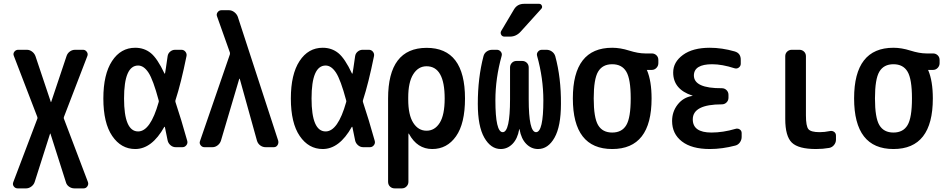

<svg xmlns="http://www.w3.org/2000/svg" viewBox="-20 -785 5040 1024"><path d="M74.2 219.7Q61.5 219.7 53.7 209.5Q45.9 199.2 50.8 186.5L179.7 -153.3Q180.7 -156.2 178.7 -162.1L53.7 -487.3Q48.8 -499 56.6 -509.3Q64.5 -519.5 77.1 -519.5H123Q137.7 -519.5 150.4 -510.3Q163.1 -501 168.9 -486.3L251 -241.2Q251 -240.2 252 -240.2Q252.9 -240.2 252.9 -241.2L335 -486.3Q339.8 -501 352.5 -510.3Q365.2 -519.5 380.9 -519.5H422.9Q434.6 -519.5 442.4 -509.3Q450.2 -499 446.3 -487.3L321.3 -162.1Q319.3 -156.2 320.3 -153.3L449.2 186.5Q453.1 198.2 445.8 209Q438.5 219.7 425.8 219.7H377Q361.3 219.7 348.1 210.4Q335 201.2 331.1 185.5L249 -72.3H248H247.1L165 185.5Q160.2 200.2 147 210Q133.8 219.7 119.1 219.7Z M716.8 -435.5Q641.6 -435.5 641.6 -259.8Q641.6 -84 716.8 -84Q782.2 -84 826.2 -240.2Q828.1 -245.1 826.2 -250Q796.9 -359.4 772 -397.5Q747.1 -435.5 716.8 -435.5ZM701.2 9.8Q626 9.8 578.6 -59.6Q531.2 -128.9 531.2 -259.8Q531.2 -388.7 577.6 -459.5Q624 -530.3 701.2 -530.3Q749 -530.3 784.2 -502Q819.3 -473.6 857.4 -392.6Q858.4 -391.6 859.4 -392.6Q860.4 -393.6 860.4 -394.5Q862.3 -406.2 864.7 -421.4Q867.2 -436.5 869.6 -455.1Q872.1 -473.6 874 -485.4Q876 -500 887.7 -509.8Q899.4 -519.5 914.1 -519.5H947.3Q960.9 -519.5 969.2 -508.8Q977.5 -498 974.6 -485.4Q945.3 -340.8 916 -251Q914.1 -246.1 916 -240.2Q946.3 -149.4 978.5 -34.2Q982.4 -21.5 974.1 -10.7Q965.8 0 953.1 0H917Q901.4 0 889.2 -10.7Q877 -21.5 874 -36.1Q866.2 -78.1 859.4 -107.4Q859.4 -108.4 858.4 -108.9Q857.4 -109.4 856.4 -108.4Q790 9.8 701.2 9.8Z M1070.3 0Q1057.6 0 1049.8 -10.7Q1042 -21.5 1046.9 -33.2L1206.1 -495.1Q1207 -500 1206.1 -504.9L1137.7 -697.3Q1132.8 -709 1140.6 -719.7Q1148.4 -730.5 1161.1 -730.5H1201.2Q1215.8 -730.5 1229 -720.7Q1242.2 -710.9 1248 -696.3L1463.9 -34.2Q1466.8 -21.5 1460 -10.7Q1453.1 0 1440.4 0H1396.5Q1380.9 0 1368.2 -9.3Q1355.5 -18.6 1350.6 -34.2L1258.8 -364.3Q1258.8 -365.2 1257.8 -365.2Q1255.9 -365.2 1255.9 -364.3L1158.2 -34.2Q1153.3 -19.5 1140.6 -9.8Q1127.9 0 1113.3 0Z M1716.8 -435.5Q1641.6 -435.5 1641.6 -259.8Q1641.6 -84 1716.8 -84Q1782.2 -84 1826.2 -240.2Q1828.1 -245.1 1826.2 -250Q1796.9 -359.4 1772 -397.5Q1747.1 -435.5 1716.8 -435.5ZM1701.2 9.8Q1626 9.8 1578.6 -59.6Q1531.2 -128.9 1531.2 -259.8Q1531.2 -388.7 1577.6 -459.5Q1624 -530.3 1701.2 -530.3Q1749 -530.3 1784.2 -502Q1819.3 -473.6 1857.4 -392.6Q1858.4 -391.6 1859.4 -392.6Q1860.4 -393.6 1860.4 -394.5Q1862.3 -406.2 1864.7 -421.4Q1867.2 -436.5 1869.6 -455.1Q1872.1 -473.6 1874 -485.4Q1876 -500 1887.7 -509.8Q1899.4 -519.5 1914.1 -519.5H1947.3Q1960.9 -519.5 1969.2 -508.8Q1977.5 -498 1974.6 -485.4Q1945.3 -340.8 1916 -251Q1914.1 -246.1 1916 -240.2Q1946.3 -149.4 1978.5 -34.2Q1982.4 -21.5 1974.1 -10.7Q1965.8 0 1953.1 0H1917Q1901.4 0 1889.2 -10.7Q1877 -21.5 1874 -36.1Q1866.2 -78.1 1859.4 -107.4Q1859.4 -108.4 1858.4 -108.9Q1857.4 -109.4 1856.4 -108.4Q1790 9.8 1701.2 9.8Z M2157.2 -264.6V-254.9Q2157.2 -171.9 2184.1 -129.9Q2210.9 -87.9 2254.9 -87.9Q2298.8 -87.9 2325.2 -129.9Q2351.6 -171.9 2351.6 -259.8Q2351.6 -431.6 2254.9 -431.6Q2210.9 -431.6 2184.1 -389.2Q2157.2 -346.7 2157.2 -264.6ZM2085 219.7Q2070.3 219.7 2060.1 210Q2049.8 200.2 2049.8 184.6V-259.8Q2049.8 -529.3 2254.9 -529.8Q2460 -530.3 2460 -259.8Q2460 -126 2412.1 -58.1Q2364.3 9.8 2285.2 9.8Q2205.1 9.8 2161.1 -71.3Q2161.1 -72.3 2159.2 -72.3H2158.2V184.6Q2158.2 199.2 2147.9 209.5Q2137.7 219.7 2123 219.7Z M2650.4 9.8Q2597.7 9.8 2563 -50.8Q2528.3 -111.3 2528.3 -231.4Q2528.3 -370.1 2558.6 -485.4Q2562.5 -501 2575.7 -510.3Q2588.9 -519.5 2605.5 -519.5H2629.9Q2642.6 -519.5 2650.9 -509.3Q2659.2 -499 2655.3 -486.3Q2622.1 -367.2 2622.1 -250Q2622.1 -80.1 2661.1 -80.1Q2700.2 -80.1 2700.2 -255.9V-424.8Q2700.2 -439.5 2710 -449.7Q2719.7 -460 2735.4 -460H2764.6Q2779.3 -460 2789.6 -450.2Q2799.8 -440.4 2799.8 -424.8V-255.9Q2799.8 -80.1 2838.9 -80.1Q2877.9 -80.1 2877.9 -250Q2877.9 -367.2 2844.7 -486.3Q2840.8 -499 2849.1 -509.3Q2857.4 -519.5 2870.1 -519.5H2894.5Q2910.2 -519.5 2923.3 -510.3Q2936.5 -501 2941.4 -485.4Q2972.7 -370.1 2971.7 -231.4Q2971.7 -111.3 2937.5 -50.8Q2903.3 9.8 2849.6 9.8Q2813.5 9.8 2786.6 -17.6Q2759.8 -44.9 2751 -94.7Q2751 -96.7 2750 -96.7Q2749 -96.7 2749 -94.7Q2740.2 -44.9 2713.4 -17.6Q2686.5 9.8 2650.4 9.8ZM2775.4 -764.6H2855.5Q2865.2 -764.6 2869.6 -755.4Q2874 -746.1 2867.2 -738.3L2757.8 -617.2Q2733.4 -589.8 2700.2 -589.8H2669.9Q2658.2 -589.8 2652.8 -600.1Q2647.5 -610.4 2653.3 -620.1L2721.7 -735.4Q2739.3 -764.6 2775.4 -764.6Z M3320.3 -402.8Q3296.9 -442.4 3245.1 -442.4Q3193.4 -442.4 3169.9 -402.8Q3146.5 -363.3 3146.5 -260.3Q3146.5 -157.2 3169.9 -117.7Q3193.4 -78.1 3245.1 -78.1Q3296.9 -78.1 3320.3 -117.7Q3343.8 -157.2 3343.8 -260.3Q3343.8 -363.3 3320.3 -402.8ZM3245.1 -530.3Q3288.1 -530.3 3335.9 -515.1Q3383.8 -500 3420.9 -500H3456.1Q3470.7 -500 3481 -490.2Q3491.2 -480.5 3491.2 -464.8V-448.2Q3491.2 -433.6 3481 -422.9Q3470.7 -412.1 3456.1 -412.1H3430.7H3429.7V-411.1L3430.7 -410.2Q3455.1 -352.5 3455.1 -259.8Q3455.1 9.8 3245.1 9.8Q3035.2 9.8 3035.2 -260.3Q3035.2 -530.3 3245.1 -530.3Z M3671.9 -273.4Q3673.8 -273.4 3673.8 -274.4Q3673.8 -275.4 3671.9 -275.4Q3570.3 -308.6 3570.3 -398.4Q3570.3 -454.1 3622.6 -492.2Q3674.8 -530.3 3765.6 -530.3Q3830.1 -530.3 3898.4 -510.7Q3931.6 -501 3930.7 -464.8V-445.3Q3930.7 -432.6 3920.4 -424.8Q3910.2 -417 3897.5 -420.9Q3831.1 -442.4 3778.3 -442.4Q3681.6 -442.4 3680.7 -382.8Q3680.7 -313.5 3830.1 -314.5Q3844.7 -314.5 3855 -304.2Q3865.2 -293.9 3865.2 -279.3V-263.7Q3865.2 -249 3855 -238.8Q3844.7 -228.5 3830.1 -228.5Q3674.8 -228.5 3674.8 -148.4Q3674.8 -78.1 3774.4 -78.1Q3835.9 -78.1 3902.3 -97.7Q3915 -101.6 3925.3 -94.7Q3935.5 -87.9 3935.5 -75.2V-54.7Q3935.5 -39.1 3926.3 -25.9Q3917 -12.7 3902.3 -8.8Q3832 9.8 3765.6 9.8Q3668.9 9.8 3616.7 -30.8Q3564.5 -71.3 3564.5 -139.6Q3564.5 -189.5 3594.2 -227.5Q3624 -265.6 3671.9 -273.4Z M4332 9.8Q4238.3 9.8 4203.1 -24.4Q4168 -58.6 4168 -150.4V-485.4Q4168 -500 4178.2 -509.8Q4188.5 -519.5 4203.1 -519.5H4243.2Q4257.8 -519.5 4268.1 -509.8Q4278.3 -500 4278.3 -485.4V-169.9Q4278.3 -112.3 4291.5 -96.2Q4304.7 -80.1 4351.6 -80.1Q4377.9 -80.1 4405.3 -85.9Q4418 -88.9 4428.2 -82Q4438.5 -75.2 4438.5 -61.5V-40Q4438.5 -24.4 4428.2 -11.7Q4418 1 4402.3 3.9Q4369.1 9.8 4332 9.8Z M4820.3 -402.8Q4796.9 -442.4 4745.1 -442.4Q4693.4 -442.4 4669.9 -402.8Q4646.5 -363.3 4646.5 -260.3Q4646.5 -157.2 4669.9 -117.7Q4693.4 -78.1 4745.1 -78.1Q4796.9 -78.1 4820.3 -117.7Q4843.8 -157.2 4843.8 -260.3Q4843.8 -363.3 4820.3 -402.8ZM4745.1 -530.3Q4788.1 -530.3 4835.9 -515.1Q4883.8 -500 4920.9 -500H4956.1Q4970.7 -500 4981 -490.2Q4991.2 -480.5 4991.2 -464.8V-448.2Q4991.2 -433.6 4981 -422.9Q4970.7 -412.1 4956.1 -412.1H4930.7H4929.7V-411.1L4930.7 -410.2Q4955.1 -352.5 4955.1 -259.8Q4955.1 9.8 4745.1 9.8Q4535.2 9.8 4535.2 -260.3Q4535.2 -530.3 4745.1 -530.3Z"/></svg>

Font: Rounded-L Mgen+ 1m medium
Style: Regular
Weight: 500
Designer: [Source Han Sans]
Ryoko NISHIZUKA  (kana & ideographs); Paul D. Hunt (Latin, Greek & Cyrillic); Wenlong ZHANG  (bopomofo
Version: Version 1.059.20150602